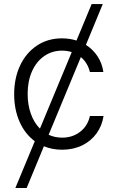

<svg xmlns="http://www.w3.org/2000/svg" viewBox="-20 -727 573 946"><path d="M403.3 -505.9Q438.5 -483.4 460.9 -449Q483.4 -414.6 489.3 -372.1H422.9Q418 -393.6 406.7 -412.6Q395.5 -431.6 378.4 -445.8L219.7 -63Q250.5 -48.8 286.1 -48.8Q337.4 -48.8 374.8 -77.6Q412.1 -106.4 422.9 -155.3H490.2Q482.9 -107.4 455.6 -69.6Q428.2 -31.7 384.5 -10.5Q340.8 10.7 286.1 10.7Q237.3 10.7 196.3 -6.3L111.3 199.2H55.7L151.4 -31.2Q103 -66.9 76.4 -127.2Q49.8 -187.5 49.8 -262.7Q49.8 -342.3 79.3 -404.8Q108.9 -467.3 162.4 -502.7Q215.8 -538.1 285.2 -538.1Q322.3 -538.1 356.9 -527.3L431.6 -707H486.3ZM176.8 -93.3 333.5 -470.2Q311.5 -477.5 286.1 -477.5Q236.3 -477.5 197.8 -450.7Q159.2 -423.8 137.7 -375.5Q116.2 -327.1 116.2 -264.6Q116.2 -210.4 132.1 -166.3Q147.9 -122.1 176.8 -93.3Z"/></svg>

Font: Pretendard GOV Light
Style: Regular
Weight: 300
Designer: Base glyphs from Inter by Rasmus Andersson; Hangeul glyphs from Noto Sans CJK(Source Han Sans) by Jang Soo-young and Kan
Foundry: Kil Hyung-jin
Version: Version 1.309